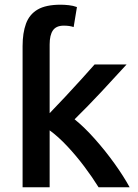

<svg xmlns="http://www.w3.org/2000/svg" viewBox="-20 -796 585 816"><path d="M76 0V-600Q76 -656 90.5 -695.5Q105 -735 140 -755.5Q175 -776 238 -776Q253 -776 272 -774Q291 -772 307 -766L293 -681Q284 -684 274 -685.5Q264 -687 251 -687Q219 -687 205 -667Q191 -647 191 -607V-315Q222 -347 258 -385.5Q294 -424 327 -460.5Q360 -497 382 -522H518Q468 -467 411 -406Q354 -345 297 -289Q338 -256 383 -205.5Q428 -155 467 -100.5Q506 -46 531 0H399Q373 -42 338.5 -88Q304 -134 265.5 -175Q227 -216 191 -242V0Z"/></svg>

Font: Ubuntu Sans SemiBold
Style: Regular
Weight: 600
Designer: Dalton Maag Ltd
Foundry: Dalton Maag Ltd
Version: Version 1.006; ttfautohint (v1.8.4.7-5d5b)